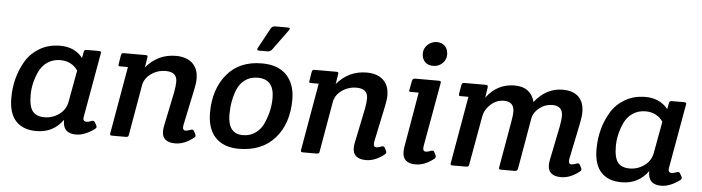

<svg xmlns="http://www.w3.org/2000/svg" viewBox="-46 -930 4178 1142"><g transform="rotate(5 2042.5 -359.5)"><path d="M454 -495H524Q534 -495 536.5 -492Q539 -489 537 -480L469 -97Q468 -92 468 -87Q468 -69 489 -69Q500 -69 515.5 -76Q531 -83 538 -70L547 -54Q550 -49 550 -43Q550 -37 542 -31Q483 12 432 12Q354 12 354 -63Q354 -66 354 -69Q296 12 195 12Q116 12 73 -33.5Q30 -79 30 -172Q30 -296 90 -396Q120 -445 172.5 -475.5Q225 -506 293 -506Q380 -506 428 -445L435 -480Q436 -489 440 -492Q444 -495 454 -495ZM406 -368Q369 -420 303 -421Q258 -421 225 -398.5Q192 -376 175 -339Q143 -269 143 -199.5Q143 -130 165.5 -102Q188 -74 236 -74Q284 -74 324 -103Q364 -132 372 -182Z M648 0Q634 0 634 -8Q634 -11 635 -15L705 -415H662Q652 -414 649.5 -417Q647 -420 649 -429L657 -480Q659 -489 662.5 -492Q666 -495 676 -495H802Q812 -495 814.5 -492Q817 -489 815 -480L806 -422Q877 -506 984 -506Q1047 -506 1082.5 -473.5Q1118 -441 1118 -381Q1118 -354 1110 -318L1064 -99Q1063 -92 1063 -87Q1063 -68 1079 -68Q1091 -68 1107.5 -75Q1124 -82 1130 -69L1138 -53Q1141 -48 1141 -42Q1141 -36 1133 -30Q1079 13 1024 13Q946 13 946 -53Q946 -66 949 -82L992 -290Q999 -327 999 -353Q999 -411 932 -411Q882 -411 843.5 -383Q805 -355 798 -314L746 -15Q745 -6 741 -3Q737 0 727 0Z M1696 -308Q1696 -163 1618.5 -75.5Q1541 12 1404 12Q1314 12 1264.5 -39Q1215 -90 1215 -187Q1215 -327 1289 -416.5Q1363 -506 1497 -506Q1639 -506 1682 -393Q1696 -356 1696 -308ZM1578 -306Q1578 -419 1480 -419Q1436 -419 1404.5 -396Q1373 -373 1358 -335Q1331 -267 1331 -187Q1331 -71 1421 -71Q1465 -71 1497.5 -95Q1530 -119 1546 -158Q1578 -231 1578 -306ZM1476 -580Q1462 -580 1462 -585.5Q1462 -591 1466 -598L1529 -714Q1537 -732 1557 -732H1632Q1644 -732 1644 -727Q1644 -722 1639 -715L1553 -597Q1542 -580 1522 -580Z M1787 0Q1773 0 1773 -8Q1773 -11 1774 -15L1844 -415H1801Q1791 -414 1788.5 -417Q1786 -420 1788 -429L1796 -480Q1798 -489 1801.5 -492Q1805 -495 1815 -495H1941Q1951 -495 1953.5 -492Q1956 -489 1954 -480L1945 -422Q2016 -506 2123 -506Q2186 -506 2221.5 -473.5Q2257 -441 2257 -381Q2257 -354 2249 -318L2203 -99Q2202 -92 2202 -87Q2202 -68 2218 -68Q2230 -68 2246.5 -75Q2263 -82 2269 -69L2277 -53Q2280 -48 2280 -42Q2280 -36 2272 -30Q2218 13 2163 13Q2085 13 2085 -53Q2085 -66 2088 -82L2131 -290Q2138 -327 2138 -353Q2138 -411 2071 -411Q2021 -411 1982.5 -383Q1944 -355 1937 -314L1885 -15Q1884 -6 1880 -3Q1876 0 1866 0Z M2414 -495H2553Q2563 -495 2565.5 -492Q2568 -489 2566 -480L2498 -99Q2497 -92 2497 -87Q2497 -68 2514 -68Q2526 -68 2542.5 -75Q2559 -82 2565 -69L2573 -53Q2580 -40 2568 -30Q2514 13 2459 13Q2382 13 2382 -56Q2382 -68 2384 -82L2441 -414H2398Q2388 -413 2385.5 -416Q2383 -419 2385 -428L2395 -480Q2397 -495 2414 -495ZM2590 -654Q2590 -623 2567.5 -601.5Q2545 -580 2513 -580Q2481 -580 2463 -599Q2445 -618 2445 -648.5Q2445 -679 2468.5 -701Q2492 -723 2523 -723Q2554 -723 2572 -704Q2590 -685 2590 -654Z M2681 0Q2667 0 2667 -8Q2667 -11 2668 -15L2738 -415H2695Q2685 -414 2682.5 -417Q2680 -420 2681 -429L2690 -480Q2692 -489 2695 -492Q2698 -495 2708 -495H2833Q2843 -495 2845.5 -492Q2848 -489 2847 -480L2838 -419Q2903 -506 3006 -506Q3057 -506 3087 -482Q3117 -458 3126 -418Q3196 -506 3293 -506Q3356 -506 3388.5 -474Q3421 -442 3421 -382Q3421 -357 3412 -312L3368 -99Q3367 -92 3367 -87Q3367 -68 3383 -68Q3395 -68 3411.5 -75Q3428 -82 3434 -69L3442 -53Q3445 -48 3445 -42Q3445 -36 3437 -30Q3383 13 3328 13Q3250 13 3250 -53Q3250 -66 3253 -82L3294 -284Q3302 -327 3302 -349Q3302 -410 3240 -410Q3197 -410 3162.5 -382.5Q3128 -355 3122 -320L3069 -15Q3067 0 3050 0H2970Q2960 0 2957.5 -3Q2955 -6 2957 -15L3005 -289Q3012 -329 3012 -349Q3012 -410 2951 -410Q2906 -410 2871.5 -378Q2837 -346 2830 -306L2778 -15Q2777 -6 2773 -3Q2769 0 2759 0Z M3948 -495H4018Q4028 -495 4030.5 -492Q4033 -489 4031 -480L3963 -97Q3962 -92 3962 -87Q3962 -69 3983 -69Q3994 -69 4009.5 -76Q4025 -83 4032 -70L4041 -54Q4044 -49 4044 -43Q4044 -37 4036 -31Q3977 12 3926 12Q3848 12 3848 -63Q3848 -66 3848 -69Q3790 12 3689 12Q3610 12 3567 -33.5Q3524 -79 3524 -172Q3524 -296 3584 -396Q3614 -445 3666.5 -475.5Q3719 -506 3787 -506Q3874 -506 3922 -445L3929 -480Q3930 -489 3934 -492Q3938 -495 3948 -495ZM3900 -368Q3863 -420 3797 -421Q3752 -421 3719 -398.5Q3686 -376 3669 -339Q3637 -269 3637 -199.5Q3637 -130 3659.5 -102Q3682 -74 3730 -74Q3778 -74 3818 -103Q3858 -132 3866 -182Z"/></g></svg>

Font: Crete Round
Style: Italic
Weight: 400
Designer: Veronika Burian
Foundry: TypeTogether
Version: Version 1.001; ttfautohint (v1.6)